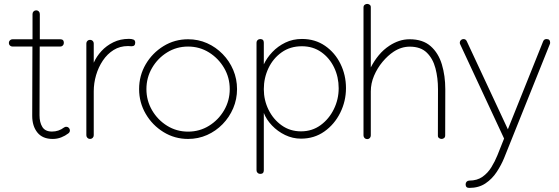

<svg xmlns="http://www.w3.org/2000/svg" viewBox="-20 -691 2804 963"><path d="M244.1 5.9Q193.4 5.9 167.5 -26.4Q141.6 -58.6 141.6 -109.9V-113.3L142.6 -457.5H43Q35.2 -457.5 29.8 -462.6Q24.4 -467.8 24.4 -475.6Q24.4 -483.4 29.8 -488.8Q35.2 -494.1 43 -494.1H143.1V-620.6Q143.1 -628.4 148.4 -633.8Q153.8 -639.2 161.6 -639.2Q169.4 -639.2 174.6 -633.8Q179.7 -628.4 179.7 -620.6V-494.1H282.2Q300.3 -494.1 300.3 -476.1Q300.3 -468.3 295.2 -462.9Q290 -457.5 282.2 -457.5H179.2L178.2 -113.3V-112.8Q178.2 -77.1 192.4 -54.2Q206.5 -31.2 240.7 -31.2Q274.4 -31.2 300.8 -51.3Q306.6 -55.2 312 -55.2Q319.8 -55.2 325.2 -49.8Q330.6 -44.4 330.6 -36.6Q330.6 -27.8 322.8 -22Q307.1 -9.8 287.1 -2Q267.1 5.9 244.1 5.9Z M450.2 -376.5Q463.9 -407.7 488.8 -434.8Q513.7 -461.9 548.6 -479Q583.5 -496.1 627 -496.1Q639.6 -496.1 648.9 -492.7Q658.2 -489.3 658.2 -477.1Q658.2 -459 640.1 -459Q635.3 -459 630.9 -459.5Q626.5 -460 622.1 -460Q581.5 -460 549.8 -440.2Q518.1 -420.4 495.8 -387.2Q473.6 -354 461.9 -314Q450.2 -273.9 450.2 -232.9V-12.7Q450.2 -4.9 444.8 0.5Q439.5 5.9 431.6 5.9Q423.8 5.9 418.5 0.5Q413.1 -4.9 413.1 -12.7V-473.1Q413.1 -481 418.5 -486.1Q423.8 -491.2 431.6 -491.2Q439.5 -491.2 444.8 -486.1Q450.2 -481 450.2 -473.1Z M923.3 -494.1Q974.1 -494.1 1018.6 -474.4Q1063 -454.6 1096.9 -419.7Q1130.9 -384.8 1149.9 -339.8Q1168.9 -294.9 1168.9 -244.1Q1168.9 -193.4 1149.7 -148.2Q1130.4 -103 1096.7 -68.4Q1063 -33.7 1018.6 -13.9Q974.1 5.9 923.3 5.9Q856 5.9 800 -28.6Q744.1 -63 710.9 -119.9Q677.7 -176.8 677.7 -244.1Q677.7 -312 710.9 -368.7Q744.1 -425.3 800 -459.7Q856 -494.1 923.3 -494.1ZM923.3 -457.5Q865.7 -457.5 818.4 -428.2Q771 -398.9 742.7 -350.3Q714.4 -301.8 714.4 -244.1Q714.4 -186.5 742.7 -137.9Q771 -89.4 818.4 -60.1Q865.7 -30.8 923.3 -30.8Q981 -30.8 1028.3 -60.1Q1075.7 -89.4 1104 -137.9Q1132.3 -186.5 1132.3 -244.1Q1132.3 -301.8 1104 -350.1Q1075.7 -398.4 1028.3 -428Q981 -457.5 923.3 -457.5Z M1489.7 4.4Q1447.8 4.4 1409.9 -13.9Q1372.1 -32.2 1344 -61.8Q1315.9 -91.3 1303.2 -124.5V163.1Q1303.2 181.2 1285.2 181.2Q1277.3 181.2 1272 176Q1266.6 170.9 1266.6 163.1V-477.1Q1266.6 -484.9 1272 -490Q1277.3 -495.1 1285.2 -495.1Q1303.2 -495.1 1303.2 -477.1V-368.2Q1318.4 -400.9 1345.9 -429.9Q1373.5 -459 1411.1 -477.3Q1448.7 -495.6 1494.6 -495.6Q1560.5 -495.6 1610.4 -461.2Q1660.2 -426.8 1687.7 -370.6Q1715.3 -314.5 1715.3 -249Q1715.3 -183.6 1686.5 -125.5Q1657.7 -67.4 1606.9 -31.5Q1556.2 4.4 1489.7 4.4ZM1678.7 -248.5Q1678.7 -304.7 1655.8 -352.5Q1632.8 -400.4 1591.3 -429.7Q1549.8 -459 1494.1 -459Q1435.5 -459 1392.6 -428.5Q1349.6 -397.9 1326.4 -348.9Q1303.2 -299.8 1303.2 -243.7Q1303.2 -188.5 1327.1 -140.1Q1351.1 -91.8 1393.1 -62Q1435.1 -32.2 1489.7 -32.2Q1545.4 -32.2 1587.9 -63.2Q1630.4 -94.2 1654.5 -143.6Q1678.7 -192.9 1678.7 -248.5Z M1803.2 -653.8Q1803.2 -662.6 1809.1 -667Q1814.9 -671.4 1821.8 -671.4Q1828.6 -671.4 1834.5 -667Q1840.3 -662.6 1839.8 -653.3V-353Q1856.9 -386.2 1880.1 -414.3Q1903.3 -442.4 1934.1 -462.4Q1956.5 -477.1 1981.7 -485.6Q2006.8 -494.1 2034.7 -494.1Q2100.6 -494.1 2139.9 -459.5Q2179.2 -424.8 2196.3 -367.7Q2213.4 -310.5 2213.4 -243.7L2212.9 -11.7Q2212.9 -2.9 2207.3 1.5Q2201.7 5.9 2194.8 5.9Q2188 5.9 2181.9 1.5Q2175.8 -2.9 2176.3 -12.2L2176.8 -243.7Q2176.8 -299.8 2164.1 -348.4Q2151.4 -397 2120.6 -427Q2089.8 -457 2035.2 -457Q1992.7 -457 1954.1 -431.6Q1924.8 -412.1 1898.7 -380.9Q1872.6 -349.6 1856.2 -311.3Q1839.8 -272.9 1839.8 -232.4V-11.7Q1839.8 -3.9 1834.7 1.5Q1829.6 6.8 1821.8 6.8Q1814 6.8 1808.6 1.5Q1803.2 -3.9 1803.2 -11.7Z M2304.7 -495.1Q2316.4 -495.1 2321.3 -483.9L2527.3 -42.5L2704.1 -483.4Q2708.5 -495.1 2721.2 -495.1Q2739.3 -495.1 2739.3 -477.1Q2739.3 -472.7 2737.8 -469.7L2508.3 102.1Q2494.1 136.7 2471.4 171.4Q2448.7 206.1 2415 228.8Q2381.3 251.5 2333.5 251.5Q2315.4 251.5 2315.4 233.4Q2315.4 225.6 2320.6 220.2Q2325.7 214.8 2333.5 214.8Q2373 214.8 2399.9 195.8Q2426.8 176.8 2444.6 147.7Q2462.4 118.7 2474.6 88.4L2508.3 3.9L2288.1 -468.8Q2286.1 -472.7 2286.1 -476.6Q2286.1 -484.4 2291.5 -489.7Q2296.9 -495.1 2304.7 -495.1Z"/></svg>

Font: Manjari Thin
Style: Regular
Weight: 100
Designer: Santhosh Thottingal <santhosh.thottingal@gmail.com>
Version: Version 2.000